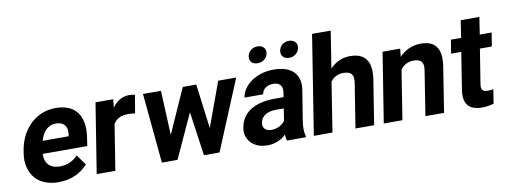

<svg xmlns="http://www.w3.org/2000/svg" viewBox="-61 -1085 3779 1430"><g transform="rotate(-10 1828.0 -370.0)"><path d="M67 -246C61 -211 62 -178 69 -147C89 -55 161 10 288 10C386 10 459 -29 509 -85L453 -163C420 -127 375 -104 316 -104C240 -104 203 -150 206 -218H543L552 -278C577 -434 516 -538 360 -538C322 -538 286 -531 254 -518C160 -479 90 -390 70 -265ZM223 -314C239 -373 275 -424 341 -424C402 -424 431 -387 421 -326L419 -314Z M576 0H717L772 -346C796 -382 830 -400 885 -400C900 -400 922 -397 936 -396L959 -532C948 -535 930 -538 916 -538C858 -538 816 -505 787 -465L794 -528H660Z M1019 -528 1069 0H1187L1340 -333L1387 0H1505L1724 -528H1588L1465 -192L1422 -528H1320L1170 -192L1155 -528Z M1711 -148C1707 -125 1709 -104 1715 -85C1733 -30 1785 10 1866 10C1928 10 1975 -14 2008 -47C2008 -28 2010 -13 2015 0H2158L2159 -8C2149 -41 2149 -79 2157 -128L2193 -352C2198 -383 2197 -410 2190 -433C2170 -501 2108 -538 2010 -538C1941 -538 1882 -519 1838 -488C1802 -462 1767 -423 1759 -370H1900C1907 -412 1942 -434 1986 -434C2039 -434 2059 -404 2051 -353L2046 -323H1983C1849 -323 1732 -279 1711 -148ZM1843 -667C1837 -628 1862 -605 1901 -605C1939 -605 1972 -629 1978 -667C1984 -704 1958 -729 1920 -729C1882 -729 1849 -705 1843 -667ZM1854 -159C1863 -218 1914 -240 1975 -240H2033L2019 -149C1998 -120 1960 -98 1915 -98C1876 -98 1848 -122 1854 -159ZM2081 -667C2075 -629 2100 -604 2139 -604C2177 -604 2210 -629 2216 -667C2222 -704 2196 -729 2158 -729C2120 -729 2087 -705 2081 -667Z M2218 0H2359L2418 -375C2440 -404 2471 -423 2516 -423C2576 -423 2596 -395 2586 -334L2533 0H2674L2727 -333C2747 -460 2710 -538 2585 -538C2520 -538 2471 -509 2434 -471L2478 -750H2337Z M2747 0H2888L2947 -373C2968 -401 3001 -423 3045 -423C3104 -423 3125 -397 3115 -337L3062 0H3203L3256 -336C3276 -460 3243 -538 3121 -538C3052 -538 2996 -508 2958 -467L2964 -528H2831Z M3331 -425H3408L3364 -146C3348 -43 3388 10 3490 10C3524 10 3551 4 3578 -3L3595 -110C3583 -107 3569 -106 3553 -106C3514 -106 3501 -122 3507 -161L3549 -425H3639L3656 -528H3566L3586 -658H3445L3425 -528H3348Z"/></g></svg>

Font: Asimov Pro
Style: BdObl
Weight: 700
Designer: Google
Version: Version 2.000980; 2014